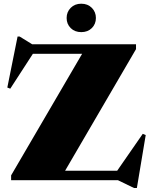

<svg xmlns="http://www.w3.org/2000/svg" viewBox="-20 -948 793 1010"><path d="M695.5 -715V-689.5L322.5 -50H596.5L731 -244L746.5 -237.5L700 41H685L600.5 0H38.5V-25.5L412 -665H153L34 -481.5L18.5 -487.5L72.5 -756H83L149.5 -715ZM407.5 -779Q373.5 -779 352 -800.2Q330.5 -821.5 330.5 -853.5Q330.5 -885 352 -906.8Q373.5 -928.5 407.5 -928.5Q441.5 -928.5 463 -906.8Q484.5 -885 484.5 -853.5Q484.5 -821.5 463 -800.2Q441.5 -779 407.5 -779Z"/></svg>

Font: Newsreader Display ExtraBold
Style: Regular
Weight: 800
Designer: Hugues Gentile
Foundry: Production Type
Version: Version 1.001